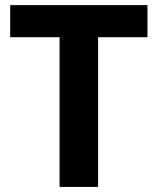

<svg xmlns="http://www.w3.org/2000/svg" viewBox="-20 -734 619 754"><path d="M365.2 0H213.9V-587.9H20V-713.9H559.1V-587.9H365.2Z"/></svg>

Font: OpenSans-Bold
Style: Bold
Weight: 700
Foundry: Ascender Corporation
Version: Version 1.10